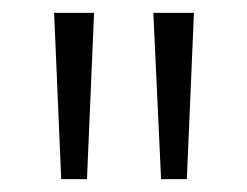

<svg xmlns="http://www.w3.org/2000/svg" viewBox="-20 -734 384 298"><path d="M126 -714 115 -456H75L64 -714ZM281 -714 270 -456H230L218 -714Z"/></svg>

Font: Noto Sans Georgian Condensed Light
Style: Regular
Weight: 300
Width: 3
Designer: Monotype Design Team, Akaki Razmadze
Foundry: Google LLC
Version: Version 2.005; ttfautohint (v1.8.4.7-5d5b)